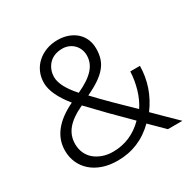

<svg xmlns="http://www.w3.org/2000/svg" viewBox="-161 -866 1024 1032"><g transform="rotate(-30 350.5 -350.0)"><path d="M600 0 515 -84Q418 12 283 12Q232 12 191.5 -2Q151 -16 122.5 -41Q94 -66 78.5 -100.5Q63 -135 63 -176Q63 -305 224 -382Q147 -477 147 -548Q147 -583 160 -613Q173 -643 197 -665Q221 -687 253.5 -699.5Q286 -712 325 -712Q361 -712 390.5 -701Q420 -690 440.5 -671Q461 -652 472 -626Q483 -600 483 -568Q483 -535 474.5 -508Q466 -481 446.5 -457.5Q427 -434 396 -413Q365 -392 320 -371Q364 -324 413.5 -275Q463 -226 520 -171Q533 -190 544 -214Q555 -238 562.5 -264Q570 -290 574.5 -317Q579 -344 580 -370H640Q638 -238 558 -130Q584 -104 616.5 -72Q649 -40 690 0ZM283 -409Q320 -426 346 -443.5Q372 -461 388.5 -479.5Q405 -498 413 -518.5Q421 -539 421 -562Q421 -583 413.5 -601Q406 -619 392.5 -632Q379 -645 361.5 -652Q344 -659 324 -659Q298 -659 277 -651Q256 -643 241.5 -628Q227 -613 218.5 -592.5Q210 -572 210 -548Q210 -490 283 -409ZM477 -124Q419 -181 366 -235Q313 -289 263 -342Q192 -309 160 -270Q128 -231 128 -180Q128 -149 139.5 -123.5Q151 -98 171.5 -80.5Q192 -63 221 -52.5Q250 -42 285 -42Q396 -42 477 -124Z"/></g></svg>

Font: LuenTai2017
Style: Regular
Weight: 400
Designer: LuenTai
Foundry: Microsoft Corpration
Version: Version 1.00 November 27, 2016, initial release